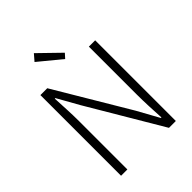

<svg xmlns="http://www.w3.org/2000/svg" viewBox="-260 -1087 1227 1227"><g transform="rotate(-45 353.5 -474.0)"><path d="M106 0H163V-437C163 -510 158 -578 155 -648H160L242 -502L539 0H601V-729H544V-297C544 -226 548 -153 552 -81H547L466 -228L168 -729H106ZM381 -780 408 -810 266 -948 229 -905Z"/></g></svg>

Font: Noto Sans Japanese Light
Style: Regular
Weight: 300
Designer: Ryoko NISHIZUKA (kana & ideographs); Paul D. Hunt (Latin, Greek & Cyrillic); Wenlong ZHANG (bopomofo); Sandoll Communica
Foundry: Adobe Systems Incorporated
Version: Version 1.000;PS 1;hotconv 1.0.78;makeotf.lib2.5.61930